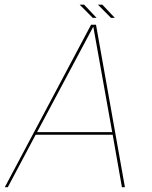

<svg xmlns="http://www.w3.org/2000/svg" viewBox="-39 -780 632 800"><path d="M-19 0H-6.5L109.5 -218.5H430.5L469 0H481.5L361 -677H340.5ZM115.5 -229.5 349 -667.5H350L428.5 -229.5ZM423.5 -705.5H439.5L387.5 -760.5H369ZM347.5 -705.5H363.5L311.5 -760.5H293Z"/></svg>

Font: Anybody UltraCondensed Thin Thin
Style: Italic
Weight: 250
Italic angle: -10°
Version: Version 1.111